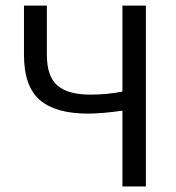

<svg xmlns="http://www.w3.org/2000/svg" viewBox="-20 -676 638 696"><path d="M423.8 0V-274.9Q350.6 -264.2 298.8 -264.2Q181.6 -264.2 124.3 -313.5Q66.9 -362.8 66.9 -478V-655.8H149.9V-478Q149.9 -398.4 188.5 -365.7Q227.1 -333 307.1 -333Q370.6 -333 423.8 -344.2V-655.8H508.8V0Z"/></svg>

Font: Source Sans Pro
Style: Regular
Weight: 400
Designer: Paul D. Hunt
Foundry: Adobe Systems Incorporated
Version: Version 3.006;hotconv 1.0.111;makeotfexe 2.5.65597